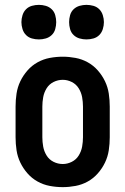

<svg xmlns="http://www.w3.org/2000/svg" viewBox="-20 -761 515 789"><path d="M238 8Q211 8 184.5 3Q158 -2 134.5 -15Q111 -28 93 -48.5Q75 -69 63.5 -93Q52 -117 48 -143.5Q44 -170 44 -197V-323Q44 -350 48 -376.5Q52 -403 63.5 -427Q75 -451 93 -471.5Q111 -492 134.5 -505Q158 -518 184.5 -523Q211 -528 238 -528Q264 -528 290.5 -523Q317 -518 340.5 -505Q364 -492 382 -471.5Q400 -451 411.5 -427Q423 -403 427 -376.5Q431 -350 431 -323V-197Q431 -170 427 -143.5Q423 -117 411.5 -93Q400 -69 382 -48.5Q364 -28 340.5 -15Q317 -2 290.5 3Q264 8 238 8ZM238 -87Q257 -87 275 -96Q293 -105 303.5 -122Q314 -139 317.5 -158.5Q321 -178 321 -197V-323Q321 -342 317.5 -361.5Q314 -381 303.5 -398Q293 -415 275 -424Q257 -433 238 -433Q218 -433 200 -424Q182 -415 171.5 -398Q161 -381 157.5 -361.5Q154 -342 154 -323V-197Q154 -178 157.5 -158.5Q161 -139 171.5 -122Q182 -105 200 -96Q218 -87 238 -87ZM335 -599Q321 -599 307 -603Q293 -607 282.5 -617Q272 -627 268 -641.5Q264 -656 264 -670Q264 -684 268 -698.5Q272 -713 282.5 -723Q293 -733 307 -737Q321 -741 335 -741Q350 -741 364 -737Q378 -733 388 -723Q398 -713 402.5 -698.5Q407 -684 407 -670Q407 -656 402.5 -641.5Q398 -627 388 -617Q378 -607 364 -603Q350 -599 335 -599ZM140 -599Q125 -599 111 -603Q97 -607 87 -617Q77 -627 72.5 -641.5Q68 -656 68 -670Q68 -684 72.5 -698.5Q77 -713 87 -723Q97 -733 111 -737Q125 -741 140 -741Q154 -741 168 -737Q182 -733 192.5 -723Q203 -713 207 -698.5Q211 -684 211 -670Q211 -656 207 -641.5Q203 -627 192.5 -617Q182 -607 168 -603Q154 -599 140 -599Z"/></svg>

Font: Iosevka QP
Style: Bold
Weight: 700
Designer: Belleve Invis
Foundry: Belleve Invis
Version: Version 20.0.0; ttfautohint (v1.8.4)